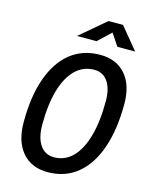

<svg xmlns="http://www.w3.org/2000/svg" viewBox="-132 -983 850 1078"><g transform="rotate(15 293.0 -444.0)"><path d="M250.5 9.8Q155.3 9.8 102.1 -53Q48.8 -115.7 48.8 -227.5Q48.8 -377 86.7 -483.4Q124.5 -589.8 195.8 -646.5Q267.1 -703.1 367.2 -703.1Q461.9 -703.1 515.1 -641.8Q568.4 -580.6 568.4 -471.2Q568.4 -320.3 530.5 -212.6Q492.7 -105 421.6 -47.6Q350.6 9.8 250.5 9.8ZM263.2 -80.1Q326.2 -80.1 371.1 -125.2Q416 -170.4 439.9 -255.1Q463.9 -339.8 463.9 -459Q463.9 -531.7 435.8 -572.5Q407.7 -613.3 356.9 -613.3Q293 -613.3 247.3 -568.8Q201.7 -524.4 177.5 -440.9Q153.3 -357.4 153.3 -239.7Q153.3 -164.6 182.4 -122.3Q211.4 -80.1 263.2 -80.1ZM212.9 -771.5 362.3 -898.4H446.3L550.8 -771.5H447.3L380.9 -871.6H432.6L326.2 -771.5Z"/></g></svg>

Font: Cascadia Mono NF
Style: Italic
Weight: 400
Italic angle: -10°
Monospace: yes
Designer: Aaron Bell
Foundry: Saja Typeworks
Version: Version 2404.023